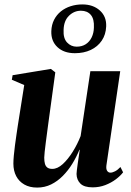

<svg xmlns="http://www.w3.org/2000/svg" viewBox="-20 -836 594 868"><path d="M148 12Q114 12 90 -1.8Q66 -15.5 53.2 -39.8Q40.5 -64 40.5 -96.5Q40.5 -111 42.5 -133Q44.5 -155 47.8 -179.8Q51 -204.5 54.5 -227.8Q58 -251 60.5 -268L89.5 -451.5L33.5 -475.5L37 -496L210 -524.5L230 -509L199 -282.5Q196.5 -263 193.2 -239Q190 -215 187 -191.8Q184 -168.5 182 -150.2Q180 -132 180 -123.5Q180 -106.5 183.2 -95.2Q186.5 -84 194.5 -78.2Q202.5 -72.5 216.5 -72.5Q240 -72.5 263.8 -94.2Q287.5 -116 308.8 -150Q330 -184 344.5 -221L388.5 -514H523.5L461 -88Q459 -71.5 464.5 -63.5Q470 -55.5 479 -55.5Q488.5 -55.5 500.5 -61.8Q512.5 -68 524.5 -81L536.5 -57Q524 -40.5 503.2 -25Q482.5 -9.5 455.8 0.8Q429 11 399 11Q360.5 11 343.5 -6Q326.5 -23 326 -49.5Q326 -54.5 327.5 -66.8Q329 -79 331.2 -95Q333.5 -111 336 -127.8Q338.5 -144.5 340.5 -158.5L339 -159Q325.5 -126 306.8 -95.5Q288 -65 264 -40.8Q240 -16.5 211 -2.2Q182 12 148 12ZM318.5 -595.5Q269 -595.5 239.8 -622.8Q210.5 -650 212 -695Q213 -724 224.5 -746.5Q236 -769 255.2 -784.5Q274.5 -800 299.5 -808Q324.5 -816 352.5 -816Q401 -816 431.5 -788.5Q462 -761 460 -716.5Q458.5 -679.5 440 -652.2Q421.5 -625 390.2 -610.2Q359 -595.5 318.5 -595.5ZM326.5 -625Q350.5 -625 367.8 -636.2Q385 -647.5 394.5 -667.2Q404 -687 404.5 -711.5Q406.5 -750 390.5 -768.8Q374.5 -787.5 346 -787.5Q315 -787.5 291.8 -764.8Q268.5 -742 267.5 -700.5Q265.5 -663 283.2 -644Q301 -625 326.5 -625Z"/></svg>

Font: Merriweather 120pt
Style: Bold Italic
Weight: 700
Italic angle: -7.8°
Version: Version 2.101